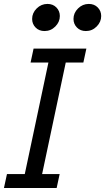

<svg xmlns="http://www.w3.org/2000/svg" viewBox="-38 -948 530 968"><path d="M-18.1 0 -2.9 -70.3H86.9L206.1 -632.8H116.2L131.3 -703.1H397.5L382.3 -632.8H293.5L174.3 -70.3H262.7L247.6 0ZM186.5 -791.5Q158.7 -791.5 141.4 -809.3Q124 -827.1 124 -852.5Q124 -882.8 147 -905.5Q169.9 -928.2 201.2 -928.2Q229 -928.2 246.3 -910.4Q263.7 -892.6 263.7 -867.2Q263.7 -837.4 241 -814.5Q218.3 -791.5 186.5 -791.5ZM395 -791.5Q367.2 -791.5 349.9 -809.3Q332.5 -827.1 332.5 -852.5Q332.5 -882.8 355.5 -905.5Q378.4 -928.2 409.7 -928.2Q437.5 -928.2 454.8 -910.4Q472.2 -892.6 472.2 -867.2Q472.2 -837.4 449.5 -814.5Q426.8 -791.5 395 -791.5Z"/></svg>

Font: Schibsted Grotesk
Style: Italic
Weight: 400
Italic angle: -12°
Designer: Bakken & Baeck AS, Henrik Kongsvoll
Foundry: Schibsted ASA
Version: Version 1.100; ttfautohint (v1.8.4.7-5d5b);gftools[0.9.25]